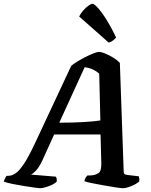

<svg xmlns="http://www.w3.org/2000/svg" viewBox="-61 -994 798 1014"><path d="M151 0Q144 0 119.5 -3.5Q95 -7 63.5 -12Q32 -17 3 -23Q-26 -29 -41 -35Q-38 -45 -34 -53Q-30 -61 -26 -65L-10 -66Q3 -67 21 -78.5Q39 -90 64 -126.5Q89 -163 125 -240L315 -646Q325 -655 345 -667.5Q365 -680 388.5 -692Q412 -704 432 -712Q452 -720 462 -720Q474 -720 495.5 -711Q517 -702 538 -689Q559 -676 572 -662L592 -95Q592 -79 596.5 -75Q601 -71 612 -70L672 -63Q673 -60 674.5 -52.5Q676 -45 674 -35Q659 -22 632 -11Q605 0 588 0Q578 0 549.5 -4.5Q521 -9 486.5 -15Q452 -21 423 -27Q394 -33 385 -37Q386 -48 391 -55.5Q396 -63 400 -67L424 -68Q445 -70 460 -80.5Q475 -91 474 -132L470 -284H225L161 -143Q144 -108 127 -91Q110 -74 102 -72L234 -61Q241 -51 238 -34Q230 -26 213.5 -18Q197 -10 179.5 -5Q162 0 151 0ZM252 -346Q325 -346 383 -349.5Q441 -353 469 -358L463 -605Q430 -634 386 -639ZM513 -769 357 -907Q365 -923 378.5 -938.5Q392 -954 406 -964Q420 -974 427 -974Q442 -974 478 -925Q514 -876 552 -796Q546 -788 535.5 -780Q525 -772 513 -769Z"/></svg>

Font: Texturina 72pt 72pt Regular
Style: Bold Italic
Weight: 700
Italic angle: -11°
Designer: Guillermo Torres Carreño
Foundry: Omnibus-Type
Version: Version 1.002; ttfautohint (v1.8.3)